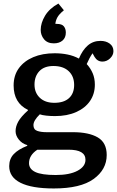

<svg xmlns="http://www.w3.org/2000/svg" viewBox="-20 -834 663 1085"><path d="M284 231Q160 231 96 199Q32 167 32 105Q32 64 57.5 37Q83 10 134 -10V-14Q105 -22 86.5 -45Q68 -68 68 -93Q68 -119 83 -146.5Q98 -174 138 -210V-213Q57 -252 57 -351Q57 -408 86.5 -448.5Q116 -489 168 -511Q220 -533 289 -533Q327 -533 361.5 -526Q396 -519 426 -503Q446 -551 476 -577Q506 -603 548 -603Q579 -603 600 -587.5Q621 -572 621 -545Q621 -522 602 -504Q583 -486 559 -486Q530 -486 514 -513L503 -533Q485 -507 470 -472Q492 -448 504 -419.5Q516 -391 516 -356Q516 -303 488.5 -263Q461 -223 410 -200.5Q359 -178 291 -178Q266 -178 242 -180.5Q218 -183 205 -188Q169 -153 169 -127Q169 -102 190 -94.5Q211 -87 243 -87H392Q482 -87 532.5 -57.5Q583 -28 583 42Q583 124 509 177.5Q435 231 284 231ZM287 -253Q341 -253 370 -279.5Q399 -306 399 -354Q399 -403 368 -432Q337 -461 282 -461Q230 -461 202.5 -432Q175 -403 175 -356Q175 -310 205 -281.5Q235 -253 287 -253ZM295 155Q373 155 418 131Q463 107 463 69Q463 12 368 12H191Q144 43 144 88Q144 121 179.5 138Q215 155 295 155ZM284 -589Q248 -589 229 -612Q210 -635 210 -665Q210 -704 234.5 -745Q259 -786 310 -814L341 -776Q313 -753 303.5 -734.5Q294 -716 293 -699H301Q330 -699 341 -685Q352 -671 352 -650Q352 -621 333.5 -605Q315 -589 284 -589Z"/></svg>

Font: Literata 7pt Medium
Style: Regular
Weight: 500
Designer: Latin by Veronika Burian and Jose Scaglione. Greek by Irene Vlachou. Cyrillic by Vera Evstafieva.
Foundry: TypeTogether
Version: Version 3.002